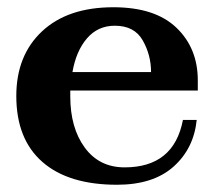

<svg xmlns="http://www.w3.org/2000/svg" viewBox="-20 -500 596 530"><path d="M174 -250V-234Q174 -147 214 -92.5Q254 -38 324 -38Q460 -38 485 -169H523Q515 -90 459 -40Q403 10 303 10Q169 10 97 -53Q25 -116 25 -235Q25 -347 96 -413.5Q167 -480 293 -480Q408 -480 467 -423.5Q526 -367 526 -278V-250ZM180 -301H397Q397 -348 374 -388.5Q351 -429 297 -429Q250 -429 220 -394Q190 -359 180 -301Z"/></svg>

Font: Taviraj DemiBold
Style: Regular
Weight: 600
Designer: Katatrad Team
Foundry: CadsonDemak
Version: Version 1.030